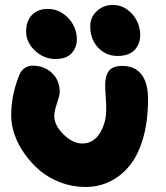

<svg xmlns="http://www.w3.org/2000/svg" viewBox="-20 -807 669 772"><path d="M452.1 -582Q405.8 -582 374.3 -615.7Q342.8 -649.4 342.8 -701.2Q342.8 -737.8 369.4 -762.5Q396 -787.1 434.1 -787.1Q466.3 -787.1 492.2 -768.1Q518.1 -749 531 -721.7Q543.9 -694.3 543.9 -667Q543.9 -630.9 521.5 -606.4Q499 -582 452.1 -582ZM203.1 -569.8Q155.8 -569.8 120.4 -603.5Q85 -637.2 85 -680.2Q85 -722.2 108.2 -746.6Q131.3 -771 171.9 -771Q207 -771 234.6 -751.5Q262.2 -731.9 275.6 -704.8Q289.1 -677.7 289.1 -649.9Q289.1 -616.2 268.1 -593Q247.1 -569.8 203.1 -569.8ZM323.2 -55.2Q271 -55.2 222.9 -73.5Q174.8 -91.8 139.6 -121.8Q104.5 -151.9 78.1 -189.5Q51.8 -227.1 38.3 -266.4Q24.9 -305.7 24.9 -341.8Q24.9 -424.3 57.1 -503.9Q63 -521 77.4 -532Q91.8 -543 110.8 -543Q157.7 -543 189 -513.4Q220.2 -483.9 220.2 -436Q220.2 -424.8 209.2 -392.1Q198.2 -359.4 198.2 -341.8Q198.2 -302.7 235.6 -266.4Q272.9 -230 311 -230Q355.5 -230 381.3 -271.5Q407.2 -313 407.2 -367.2Q407.2 -388.2 405 -418.5Q402.8 -448.7 402.8 -463.9Q402.8 -502.9 418.2 -522.5Q433.6 -542 472.2 -542Q521.5 -542 548.3 -508.3Q575.2 -474.6 575.2 -408.2Q575.2 -321.3 555.9 -253.2Q536.6 -185.1 502.2 -142.3Q467.8 -99.6 422.4 -77.4Q377 -55.2 323.2 -55.2Z"/></svg>

Font: Shantell Sans Irregular Bouncy
Style: Regular
Weight: 800
Designer: Stephen Nixon, Anya Danilova, Shantell Martin
Foundry: Arrow Type
Version: Version 1.006;[9816181b4]